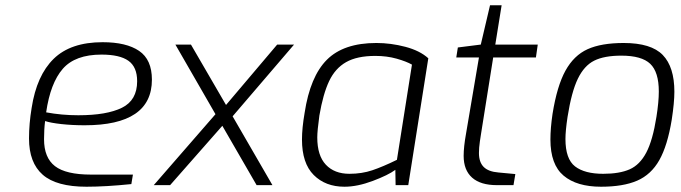

<svg xmlns="http://www.w3.org/2000/svg" viewBox="-20 -702 2582 728"><path d="M90 -177Q90 -233 100 -293Q119 -416 183.5 -479Q248 -542 369 -542Q459 -542 507.5 -509Q556 -476 556 -400Q556 -227 301 -227Q254 -227 213 -231.5Q172 -236 151 -243Q147 -212 147 -174Q147 -104 188.5 -72Q230 -40 325 -40H484L478 -4Q381 6 308 6Q194 6 142 -39.5Q90 -85 90 -177ZM500 -394Q500 -448 467 -471.5Q434 -495 365 -495Q265 -495 218 -441Q171 -387 155 -276Q214 -265 277 -265Q385 -265 442.5 -293.5Q500 -322 500 -394Z M862 -261 1013 0H953L823 -225L625 0H563L797 -269L645 -533H704L837 -304L1031 -533H1095Z M1125 -173Q1125 -216 1135 -274Q1156 -412 1219.5 -475.5Q1283 -539 1407 -539Q1462 -539 1517 -524.5Q1572 -510 1604 -481L1528 0H1480L1479 -58Q1452 -38 1393.5 -16Q1335 6 1286 6Q1214 6 1169.5 -38.5Q1125 -83 1125 -173ZM1485 -96 1542 -457Q1521 -469 1484 -479.5Q1447 -490 1403 -490Q1334 -490 1292.5 -466.5Q1251 -443 1228 -394.5Q1205 -346 1191 -264Q1183 -206 1183 -181Q1183 -112 1215.5 -77.5Q1248 -43 1305 -43Q1352 -43 1392 -56.5Q1432 -70 1485 -96Z M1738 -111Q1738 -145 1747 -195L1796 -484H1710L1716 -522L1803 -533L1838 -682H1882L1858 -533H2019L2012 -484H1850L1804 -195Q1803 -190 1799.5 -165.5Q1796 -141 1796 -122Q1796 -87 1814 -69Q1832 -51 1870 -48L1934 -42L1927 0H1864Q1802 0 1770 -28.5Q1738 -57 1738 -111Z M2067 -173Q2067 -216 2075 -270Q2092 -376 2124 -434Q2156 -492 2208 -515.5Q2260 -539 2345 -539Q2449 -539 2493 -493.5Q2537 -448 2537 -354Q2537 -313 2527 -248Q2511 -150 2480 -95Q2449 -40 2396 -17Q2343 6 2259 6Q2167 6 2117 -36Q2067 -78 2067 -173ZM2469 -259Q2478 -316 2478 -355Q2478 -429 2445.5 -460Q2413 -491 2336 -491Q2271 -491 2233 -472Q2195 -453 2171 -403.5Q2147 -354 2132 -259Q2124 -206 2124 -175Q2124 -99 2160.5 -71Q2197 -43 2267 -43Q2329 -43 2367.5 -60Q2406 -77 2430.5 -123.5Q2455 -170 2469 -259Z"/></svg>

Font: Exo Light
Style: Italic
Weight: 300
Italic angle: -9°
Designer: Natanael Gama
Foundry: Natanael Gama
Version: Version 1.500; ttfautohint (v1.6)